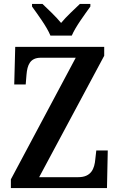

<svg xmlns="http://www.w3.org/2000/svg" viewBox="-20 -951 603 971"><path d="M235 -771H343C362 -816 410 -880 437 -918V-931H384C357 -905 315 -867 289 -835C263 -867 222 -905 195 -931H142V-918C169 -880 217 -816 235 -771ZM35 0H521L525 -190H467L462 -146C458 -99 442 -55 376 -55H178L507 -669V-714H57L52 -524H110L114 -573C118 -622 132 -659 186 -659H363L35 -44Z"/></svg>

Font: Noto Serif Bengali Condensed
Style: Regular
Weight: 400
Width: 3
Designer: Juan Bruce, Universal Thirst, Indian Type Foundry and the Monotype Design Team.
Foundry: Monotype Imaging Inc.
Version: Version 2.003